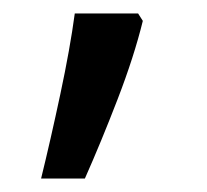

<svg xmlns="http://www.w3.org/2000/svg" viewBox="-20 -136 308 285"><path d="M192 -105Q179 -52 154.5 11.5Q130 75 106 129H41Q55 72 69.5 4Q84 -64 91 -116H185Z"/></svg>

Font: Noto Sans Elymaic
Style: Regular
Weight: 400
Designer: Morgane Pierson
Foundry: Google LLC
Version: Version 1.002; ttfautohint (v1.8.4.7-5d5b)